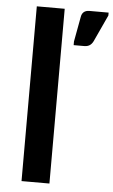

<svg xmlns="http://www.w3.org/2000/svg" viewBox="-56 -833 513 870"><g transform="rotate(5 201.0 -397.5)"><path d="M202.6 -794.9V0H75.7V-794.9ZM257.3 -650.9 277.8 -762.2Q282.2 -794.9 315.4 -794.9H402.3V-781.7L346.2 -660.2Q339.8 -647 329.8 -640.6Q319.8 -634.3 305.2 -634.3H257.3Z"/></g></svg>

Font: Lycee Sans SemiBold
Style: Regular
Weight: 600
Designer: Justin Alvin
Foundry: Alkove Design
Version: Version 1.030